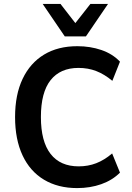

<svg xmlns="http://www.w3.org/2000/svg" viewBox="-20 -951 676 981"><path d="M374 10Q276 10 204.5 -33Q133 -76 95 -157.5Q57 -239 57 -353Q57 -467 95.5 -548Q134 -629 205 -672Q276 -715 375 -715Q441 -715 498 -695.5Q555 -676 593 -636L554 -538Q513 -572 471.5 -588Q430 -604 381 -604Q288 -604 238.5 -541.5Q189 -479 189 -353Q189 -228 238.5 -164.5Q288 -101 382 -101Q430 -101 471.5 -117Q513 -133 553 -167L593 -69Q554 -30 497.5 -10Q441 10 374 10ZM311 -765 198 -931H289L365 -833L442 -931H532L419 -765Z"/></svg>

Font: Nunito Sans 10pt SemiCondensed
Style: Bold
Weight: 700
Width: 4
Designer: Vernon Adams
Foundry: Vernon Adams
Version: Version 3.101;gftools[0.9.27]